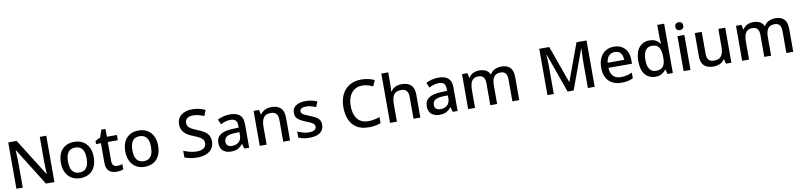

<svg xmlns="http://www.w3.org/2000/svg" viewBox="2 -1832 12138 2913"><g transform="rotate(-10 6071.0 -375.0)"><path d="M681 0H550L189 -577H185Q187 -551 188.5 -519Q190 -487 191.5 -452Q193 -417 193 -380V0H95V-714H225L585 -140H588Q587 -161 586 -193Q585 -225 583.5 -261.5Q582 -298 581 -330V-714H681Z M1334 -270Q1334 -181 1303 -118Q1272 -55 1214.5 -22.5Q1157 10 1079 10Q1007 10 950 -22.5Q893 -55 860.5 -118Q828 -181 828 -270Q828 -404 896 -476.5Q964 -549 1082 -549Q1156 -549 1212.5 -516.5Q1269 -484 1301.5 -422Q1334 -360 1334 -270ZM937 -270Q937 -210 952 -166.5Q967 -123 999 -100Q1031 -77 1081 -77Q1131 -77 1163 -100Q1195 -123 1210 -166.5Q1225 -210 1225 -270Q1225 -332 1209.5 -374Q1194 -416 1162.5 -438.5Q1131 -461 1080 -461Q1005 -461 971 -411Q937 -361 937 -270Z M1662 -76Q1683 -76 1705 -80Q1727 -84 1743 -89V-9Q1726 -1 1697 4.5Q1668 10 1639 10Q1595 10 1558.5 -5Q1522 -20 1500 -57Q1478 -94 1478 -160V-458H1403V-506L1482 -546L1519 -660H1584V-539H1738V-458H1584V-162Q1584 -118 1605.5 -97Q1627 -76 1662 -76Z M2326 -270Q2326 -181 2295 -118Q2264 -55 2206.5 -22.5Q2149 10 2071 10Q1999 10 1942 -22.5Q1885 -55 1852.5 -118Q1820 -181 1820 -270Q1820 -404 1888 -476.5Q1956 -549 2074 -549Q2148 -549 2204.5 -516.5Q2261 -484 2293.5 -422Q2326 -360 2326 -270ZM1929 -270Q1929 -210 1944 -166.5Q1959 -123 1991 -100Q2023 -77 2073 -77Q2123 -77 2155 -100Q2187 -123 2202 -166.5Q2217 -210 2217 -270Q2217 -332 2201.5 -374Q2186 -416 2154.5 -438.5Q2123 -461 2072 -461Q1997 -461 1963 -411Q1929 -361 1929 -270Z M3142 -193Q3142 -129 3111 -84Q3080 -39 3022 -14.5Q2964 10 2884 10Q2845 10 2809 5.5Q2773 1 2742 -7Q2711 -15 2687 -27V-129Q2727 -111 2781 -96.5Q2835 -82 2891 -82Q2939 -82 2971 -95Q3003 -108 3019 -131Q3035 -154 3035 -185Q3035 -218 3018.5 -240.5Q3002 -263 2967.5 -282.5Q2933 -302 2875 -324Q2835 -339 2802.5 -357.5Q2770 -376 2745.5 -401Q2721 -426 2708 -459Q2695 -492 2695 -536Q2695 -595 2724.5 -637Q2754 -679 2806 -701.5Q2858 -724 2927 -724Q2985 -724 3034.5 -712.5Q3084 -701 3129 -681L3095 -592Q3054 -609 3012 -620Q2970 -631 2924 -631Q2884 -631 2857 -619Q2830 -607 2816.5 -586Q2803 -565 2803 -537Q2803 -504 2818 -482Q2833 -460 2866 -441.5Q2899 -423 2953 -401Q3013 -378 3055.5 -351Q3098 -324 3120 -286.5Q3142 -249 3142 -193Z M3479 -549Q3581 -549 3631 -504.5Q3681 -460 3681 -365V0H3606L3585 -75H3581Q3558 -46 3533.5 -27Q3509 -8 3477.5 1Q3446 10 3401 10Q3328 10 3280 -29.5Q3232 -69 3232 -153Q3232 -235 3294.5 -278Q3357 -321 3485 -325L3577 -328V-358Q3577 -418 3550 -442Q3523 -466 3474 -466Q3432 -466 3394 -454Q3356 -442 3322 -425L3288 -502Q3326 -522 3375.5 -535.5Q3425 -549 3479 -549ZM3504 -257Q3412 -253 3376.5 -226.5Q3341 -200 3341 -152Q3341 -110 3366.5 -91Q3392 -72 3431 -72Q3494 -72 3535 -107Q3576 -142 3576 -212V-259Z M4117 -549Q4211 -549 4261 -502Q4311 -455 4311 -351V0H4206V-336Q4206 -399 4179.5 -430.5Q4153 -462 4095 -462Q4013 -462 3981.5 -413Q3950 -364 3950 -272V0H3844V-539H3928L3943 -467H3949Q3967 -495 3993 -513Q4019 -531 4051 -540Q4083 -549 4117 -549Z M4832 -152Q4832 -99 4806 -63Q4780 -27 4731 -8.5Q4682 10 4613 10Q4556 10 4515.5 1.5Q4475 -7 4441 -23V-116Q4477 -99 4524 -85.5Q4571 -72 4616 -72Q4676 -72 4702.5 -91Q4729 -110 4729 -142Q4729 -160 4719 -174.5Q4709 -189 4681.5 -204.5Q4654 -220 4601 -240Q4550 -261 4514 -281.5Q4478 -302 4459 -330.5Q4440 -359 4440 -404Q4440 -474 4496.5 -511.5Q4553 -549 4646 -549Q4695 -549 4738.5 -539.5Q4782 -530 4823 -511L4788 -430Q4753 -445 4716 -455.5Q4679 -466 4641 -466Q4593 -466 4568 -451Q4543 -436 4543 -409Q4543 -390 4554.5 -376Q4566 -362 4595 -348Q4624 -334 4674 -314Q4724 -295 4759.5 -275Q4795 -255 4813.5 -226Q4832 -197 4832 -152Z M5535 -631Q5464 -631 5413.5 -598Q5363 -565 5335.5 -503.5Q5308 -442 5308 -356Q5308 -272 5333 -210.5Q5358 -149 5408 -116Q5458 -83 5534 -83Q5580 -83 5622.5 -91.5Q5665 -100 5709 -114V-21Q5667 -5 5623 2.5Q5579 10 5521 10Q5412 10 5339.5 -35Q5267 -80 5231 -163Q5195 -246 5195 -357Q5195 -465 5234.5 -548Q5274 -631 5350 -677.5Q5426 -724 5536 -724Q5590 -724 5642 -712.5Q5694 -701 5736 -680L5696 -590Q5661 -606 5620.5 -618.5Q5580 -631 5535 -631Z M5957 -557Q5957 -532 5955 -507Q5953 -482 5951 -466H5958Q5975 -494 6000.5 -512Q6026 -530 6057.5 -539Q6089 -548 6122 -548Q6186 -548 6229.5 -527.5Q6273 -507 6295.5 -463.5Q6318 -420 6318 -351V0H6213V-336Q6213 -399 6186 -430.5Q6159 -462 6102 -462Q6019 -462 5988 -412.5Q5957 -363 5957 -271V0H5851V-760H5957Z M6690 -549Q6792 -549 6842 -504.5Q6892 -460 6892 -365V0H6817L6796 -75H6792Q6769 -46 6744.5 -27Q6720 -8 6688.5 1Q6657 10 6612 10Q6539 10 6491 -29.5Q6443 -69 6443 -153Q6443 -235 6505.5 -278Q6568 -321 6696 -325L6788 -328V-358Q6788 -418 6761 -442Q6734 -466 6685 -466Q6643 -466 6605 -454Q6567 -442 6533 -425L6499 -502Q6537 -522 6586.5 -535.5Q6636 -549 6690 -549ZM6715 -257Q6623 -253 6587.5 -226.5Q6552 -200 6552 -152Q6552 -110 6577.5 -91Q6603 -72 6642 -72Q6705 -72 6746 -107Q6787 -142 6787 -212V-259Z M7659 -549Q7750 -549 7796 -502Q7842 -455 7842 -351V0H7736V-337Q7736 -399 7711.5 -430.5Q7687 -462 7635 -462Q7563 -462 7532 -417.5Q7501 -373 7501 -289V0H7396V-337Q7396 -399 7371 -430.5Q7346 -462 7294 -462Q7244 -462 7215 -440Q7186 -418 7173.5 -375.5Q7161 -333 7161 -272V0H7055V-539H7139L7154 -467H7160Q7177 -495 7201.5 -513Q7226 -531 7256 -540Q7286 -549 7318 -549Q7379 -549 7421 -527.5Q7463 -506 7482 -462H7490Q7516 -507 7562 -528Q7608 -549 7659 -549Z M8587 0 8371 -607H8367Q8368 -587 8370 -553Q8372 -519 8373 -480Q8374 -441 8374 -403V0H8276V-714H8430L8635 -141H8639L8850 -714H9004V0H8899V-409Q8899 -444 8900.5 -481.5Q8902 -519 8903.5 -552Q8905 -585 8906 -606H8902L8680 0Z M9394 -549Q9465 -549 9516 -519.5Q9567 -490 9594.5 -435Q9622 -380 9622 -305V-247H9260Q9262 -164 9303.5 -120Q9345 -76 9420 -76Q9472 -76 9512.5 -85.5Q9553 -95 9596 -114V-26Q9556 -8 9514.5 1Q9473 10 9416 10Q9338 10 9278 -21Q9218 -52 9184.5 -113.5Q9151 -175 9151 -265Q9151 -356 9181.5 -419Q9212 -482 9266.5 -515.5Q9321 -549 9394 -549ZM9394 -467Q9337 -467 9302.5 -430Q9268 -393 9262 -325H9516Q9515 -388 9486 -427.5Q9457 -467 9394 -467Z M9939 10Q9842 10 9782.5 -60Q9723 -130 9723 -268Q9723 -407 9783 -478Q9843 -549 9941 -549Q10002 -549 10041 -526Q10080 -503 10104 -470H10110Q10108 -484 10105 -510.5Q10102 -537 10102 -558V-760H10208V0H10125L10107 -72H10102Q10079 -38 10040 -14Q10001 10 9939 10ZM9964 -77Q10042 -77 10074 -120.5Q10106 -164 10106 -251V-267Q10106 -362 10075.5 -412Q10045 -462 9963 -462Q9898 -462 9865 -409.5Q9832 -357 9832 -266Q9832 -175 9865 -126Q9898 -77 9964 -77Z M10480 -539V0H10374V-539ZM10428 -744Q10452 -744 10470 -730Q10488 -716 10488 -683Q10488 -651 10470 -636.5Q10452 -622 10428 -622Q10402 -622 10384.5 -636.5Q10367 -651 10367 -683Q10367 -716 10384.5 -730Q10402 -744 10428 -744Z M11110 -539V0H11025L11010 -71H11005Q10988 -43 10961 -25Q10934 -7 10902 1.5Q10870 10 10836 10Q10773 10 10729.5 -10.5Q10686 -31 10663.5 -74.5Q10641 -118 10641 -186V-539H10748V-202Q10748 -139 10774.5 -108Q10801 -77 10857 -77Q10940 -77 10972 -126Q11004 -175 11004 -266V-539Z M11880 -549Q11971 -549 12017 -502Q12063 -455 12063 -351V0H11957V-337Q11957 -399 11932.5 -430.5Q11908 -462 11856 -462Q11784 -462 11753 -417.5Q11722 -373 11722 -289V0H11617V-337Q11617 -399 11592 -430.5Q11567 -462 11515 -462Q11465 -462 11436 -440Q11407 -418 11394.5 -375.5Q11382 -333 11382 -272V0H11276V-539H11360L11375 -467H11381Q11398 -495 11422.5 -513Q11447 -531 11477 -540Q11507 -549 11539 -549Q11600 -549 11642 -527.5Q11684 -506 11703 -462H11711Q11737 -507 11783 -528Q11829 -549 11880 -549Z"/></g></svg>

Font: Noto Sans Cham Medium
Style: Regular
Weight: 500
Version: Version 2.002